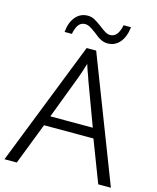

<svg xmlns="http://www.w3.org/2000/svg" viewBox="-130 -982 873 1070"><g transform="rotate(15 307.0 -446.5)"><path d="M243 -893Q264 -893 281.5 -883.5Q299 -874 326 -854Q347 -837 361.5 -829Q376 -821 389 -821Q434 -821 448 -893H491Q484 -835 456.5 -803.5Q429 -772 387 -772Q368 -772 349 -781Q330 -790 303 -813Q283 -828 268.5 -836Q254 -844 240 -844Q218 -844 204 -827.5Q190 -811 182 -772H140Q145 -828 172.5 -860.5Q200 -893 243 -893ZM282 -717H337L614 0H541L449 -240H164L71 0H0ZM430 -297 338 -545 331 -566Q316 -605 308 -633Q296 -590 278 -542L185 -297Z"/></g></svg>

Font: OpenSansMMV
Style: Light
Weight: 300
Foundry: Ascender Corporation
Version: Version 4.001